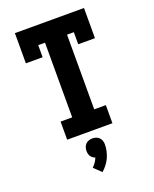

<svg xmlns="http://www.w3.org/2000/svg" viewBox="-179 -833 957 1196"><g transform="rotate(-20 300.0 -235.0)"><path d="M150 0V-120H227V-615H182V-535H71V-735H529V-535H418V-615H373V-120H450V0ZM288 265 240 219Q252 207 261.5 193.5Q271 180 277 164Q268 162 260.5 156Q253 150 248 142.5Q243 135 241 125.5Q239 116 239 107Q239 95 243 83Q247 71 255.5 62.5Q264 54 276 50Q288 46 300 46Q312 46 324 50Q336 54 344.5 62.5Q353 71 357 83Q361 95 361 107Q361 129 356 151.5Q351 174 342 194Q333 214 319 232Q305 250 288 265Z"/></g></svg>

Font: Iosevka Slab Heavy Extended
Style: Regular
Weight: 900
Width: 7
Monospace: yes
Designer: Belleve Invis
Foundry: Belleve Invis
Version: Version 11.1.0; ttfautohint (v1.8.3)